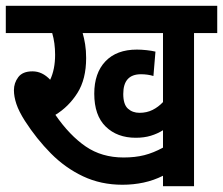

<svg xmlns="http://www.w3.org/2000/svg" viewBox="-20 -642 769 662"><path d="M649 -528V0H542V-36Q510 -20 475 -12.5Q440 -5 402 -5Q328 -5 266.5 -34Q205 -63 155.5 -113Q106 -163 66 -225Q45 -258 36.5 -283.5Q28 -309 28 -331Q28 -356 43 -376Q58 -396 92 -396Q126 -396 153 -367Q170 -403 170 -453Q170 -494 160 -528H0V-622H729V-528ZM461 -253Q486 -253 506 -263Q526 -273 542 -290V-528H265Q270 -511 273.5 -489.5Q277 -468 277 -442Q277 -369 247 -321.5Q217 -274 171 -246Q220 -175 275.5 -137Q331 -99 406 -99Q446 -99 477.5 -107Q509 -115 542 -133V-193Q523 -181 500 -174Q477 -167 448 -167Q384 -167 344.5 -205.5Q305 -244 305 -319Q305 -390 343.5 -430.5Q382 -471 452 -471Q468 -471 486 -469Q504 -467 516 -464L509 -380Q489 -386 466 -386Q405 -386 405 -318Q405 -282 421 -267.5Q437 -253 461 -253Z"/></svg>

Font: Noto Sans Condensed SemiBold
Style: Italic
Weight: 600
Width: 3
Italic angle: -12°
Designer: Monotype Design Team
Foundry: Monotype Imaging Inc.
Version: Version 2.013; ttfautohint (v1.8.4.7-5d5b)